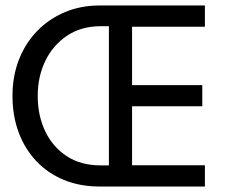

<svg xmlns="http://www.w3.org/2000/svg" viewBox="-20 -680 838 700"><path d="M342.5 0Q271 0 212.5 -24.2Q154 -48.5 112.2 -92.8Q70.5 -137 48 -197.5Q25.5 -258 25.5 -330Q25.5 -402.5 49.2 -463Q73 -523.5 116 -567.5Q159 -611.5 216.8 -635.8Q274.5 -660 342.5 -660H727V-582.5H461.5V-369.5H717.5V-292.5H461.5V-77.5H727V0ZM347.5 -77H377V-584.5H347.5Q276.5 -584.5 224.8 -550Q173 -515.5 145.2 -458Q117.5 -400.5 117.5 -330.5Q117.5 -260 144.2 -202.8Q171 -145.5 222.5 -111.2Q274 -77 347.5 -77Z"/></svg>

Font: League Spartan Thin
Style: Regular
Weight: 400
Version: Version 2.002